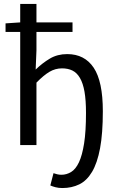

<svg xmlns="http://www.w3.org/2000/svg" viewBox="-20 -732 588 969"><path d="M295 217Q276 217 260.5 213Q245 209 234 204L250 142Q258 145 268.5 147.5Q279 150 290 150Q316 150 339 136Q362 122 378.5 87Q395 52 404.5 -8.5Q414 -69 414 -162Q414 -226 406.5 -269Q399 -312 383.5 -338.5Q368 -365 345.5 -376Q323 -387 293 -387Q259 -387 229.5 -369.5Q200 -352 164 -315V0H82V-571H8V-614L82 -619V-712H164V-619H346V-571H164V-478L160 -381Q194 -414 232 -436.5Q270 -459 319 -459Q407 -459 453 -390Q499 -321 499 -171Q499 -58 485 16.5Q471 91 444.5 135.5Q418 180 380 198.5Q342 217 295 217Z"/></svg>

Font: Giro Regular
Style: Regular
Weight: 400
Designer: Paul D. Hunt
Foundry: Adobe Systems Incorporated
Version: Version 1.000;PS 1.0;hotconv 1.0.88;makeotf.lib2.5.647800